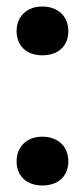

<svg xmlns="http://www.w3.org/2000/svg" viewBox="-20 -565 259 590"><path d="M31 -69C31 -23 63 5 110 5C157 5 190 -22 190 -69C190 -116 157 -145 110 -145C63 -145 31 -115 31 -69ZM31 -469C31 -423 63 -395 110 -395C157 -395 190 -422 190 -469C190 -516 157 -545 110 -545C63 -545 31 -515 31 -469Z"/></svg>

Font: Asimov Pro
Style: Bd
Weight: 700
Designer: Google
Version: Version 2.000980; 2014